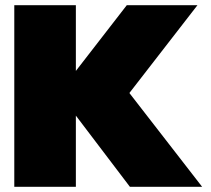

<svg xmlns="http://www.w3.org/2000/svg" viewBox="-20 -719 813 739"><path d="M35 -699H272V-446L468 -699H740L478 -361L758 0H480L272 -274V0H35Z"/></svg>

Font: Prompt Black
Style: Regular
Weight: 900
Designer: Katatrad Team
Foundry: CadsonDemak
Version: Version 1.000